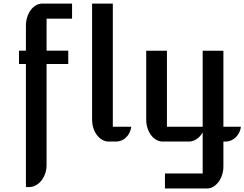

<svg xmlns="http://www.w3.org/2000/svg" viewBox="-20 -797 1376 1081"><path d="M498.5 -776.9H615.2V-83.5H719.2Q716.3 -64 708.3 -48.3Q700.2 -32.7 688.7 -22Q677.2 -11.2 662.8 -5.6Q648.4 0 632.8 0H591.8Q572.8 0 555.7 -9.8Q538.6 -19.5 525.9 -36.4Q513.2 -53.2 505.9 -75.7Q498.5 -98.1 498.5 -124ZM242.2 131.3Q242.2 157.2 234.4 179.9Q226.6 202.6 213.1 219.5Q199.7 236.3 181.6 246.3Q163.6 256.3 143.6 256.3H126V-436.5H86.9V-511.7H126V-652.3Q126 -678.2 133.3 -700.9Q140.6 -723.6 153.1 -740.5Q165.5 -757.3 182.6 -767.1Q199.7 -776.9 218.8 -776.9H385.7V-691.9H242.2V-511.7H364.3V-436.5H242.2Z M803.2 -511.2H919.9V-83.5H1121.1V-511.2H1237.8V-83.5H1336.4Q1334.5 -66.4 1326.9 -51Q1319.3 -35.6 1307.9 -24.4Q1296.4 -13.2 1281.7 -6.6Q1267.1 0 1251 0H1237.8V139.2Q1237.8 165 1230.5 187.7Q1223.1 210.4 1210.4 227.3Q1197.8 244.1 1180.9 254.2Q1164.1 264.2 1145 264.2H908.7V179.7H1121.1V-52.2Q1107.9 -27.8 1087.2 -13.9Q1066.4 0 1043 0H896Q877 0 859.9 -9.8Q842.8 -19.5 830.3 -36.4Q817.9 -53.2 810.5 -75.7Q803.2 -98.1 803.2 -124Z"/></svg>

Font: Atomic Age
Style: Regular
Weight: 400
Designer: James Grieshaber
Foundry: James Grieshaber
Version: Version 1.008; ttfautohint (v1.4.1) -l 6 -r 46 -G 0 -x 0 -H 